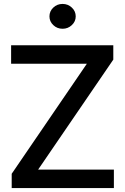

<svg xmlns="http://www.w3.org/2000/svg" viewBox="-20 -958 637 978"><path d="M39.6 0V-72.8L422.4 -633.3H36.6V-727.5H557.1V-654.3L174.3 -94.2H560.1V0ZM298.8 -811.5Q271 -811.5 251.5 -830.1Q231.9 -848.6 231.9 -874.5Q231.9 -900.9 251.5 -919.4Q271 -938 298.8 -938Q326.2 -938 345.9 -919.4Q365.7 -900.9 365.7 -874.5Q365.7 -848.6 345.9 -830.1Q326.2 -811.5 298.8 -811.5Z"/></svg>

Font: Inter Tight Medium
Style: Regular
Weight: 500
Designer: Rasmus Andersson
Foundry: rsms
Version: Version 3.004; ttfautohint (v1.8.4.7-5d5b)